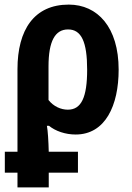

<svg xmlns="http://www.w3.org/2000/svg" viewBox="-20 -575 575 835"><path d="M56 240H192V176H319V85H192C191 40 188 -7 184 -28H193C221 -5 264 10 309 10C438 10 496 -116 496 -272C496 -457 404 -555 279 -555C129 -555 56 -446 56 -274V85H1V176H56ZM275 -98C245 -98 213 -112 191 -140V-286C191 -397 220 -447 276 -447C334 -447 359 -393 359 -272C359 -152 334 -98 275 -98Z"/></svg>

Font: Noto Sans Display SemiCondensed
Style: Bold
Weight: 700
Width: 4
Designer: Monotype Design Team
Foundry: Monotype Imaging Inc.
Version: Version 1.900